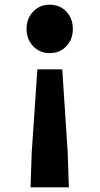

<svg xmlns="http://www.w3.org/2000/svg" viewBox="-20 -598 424 817"><path d="M110 199 115 50 139 -303H245L268 50L273 199ZM191 -372Q149 -372 121 -401.5Q93 -431 93 -475Q93 -519 121 -548.5Q149 -578 191 -578Q235 -578 262.5 -548.5Q290 -519 290 -475Q290 -431 262.5 -401.5Q235 -372 191 -372Z"/></svg>

Font: Noto Sans SC Thin ExtraBold
Style: Regular
Weight: 800
Version: Version 2.004-H2;hotconv 1.0.118;makeotfexe 2.5.65603